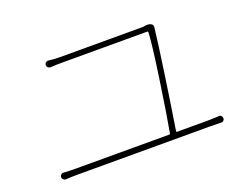

<svg xmlns="http://www.w3.org/2000/svg" viewBox="-92 -826 1185 926"><g transform="rotate(-20 500.0 -362.5)"><path d="M683.6 -115.2Q682.6 -111.3 687.5 -111.3H846.7Q869.1 -111.3 901.4 -113.3Q909.2 -114.3 914.6 -108.9Q919.9 -103.5 919.9 -96.2Q919.9 -88.9 914.6 -84Q909.2 -79.1 901.4 -80.1Q880.9 -81.1 846.7 -81.1H164.1Q135.7 -81.1 105.5 -79.1Q104.5 -79.1 104.5 -79.1Q97.7 -79.1 92.8 -84Q86.9 -88.9 86.9 -96.2Q86.9 -103.5 92.3 -108.9Q97.7 -114.3 105.5 -113.3Q132.8 -111.3 164.1 -111.3H647.5Q652.3 -111.3 652.3 -115.2Q668.9 -206.1 694.3 -379.9Q719.7 -553.7 721.7 -609.4Q721.7 -614.3 717.8 -614.3H280.3Q247.1 -614.3 220.7 -612.3Q212.9 -612.3 207.5 -617.2Q202.1 -622.1 202.1 -629.4Q202.1 -636.7 207 -641.6Q211.9 -646.5 218.8 -646.5Q219.7 -646.5 220.7 -646.5Q250 -642.6 279.3 -642.6H701.2Q709 -642.6 716.8 -644.5Q734.4 -647.5 746.1 -641.6Q758.8 -636.7 756.8 -621.1Q756.8 -619.1 755.9 -616.2Q749 -550.8 724.1 -380.9Q699.2 -210.9 683.6 -115.2Z"/></g></svg>

Font: Gen Jyuu Gothic ExtraLight
Style: Regular
Weight: 100
Designer: [Source Han Sans]
Ryoko NISHIZUKA  (kana & ideographs); Paul D. Hunt (Latin, Greek & Cyrillic); Wenlong ZHANG  (bopomofo
Version: Version 1.002.20150607